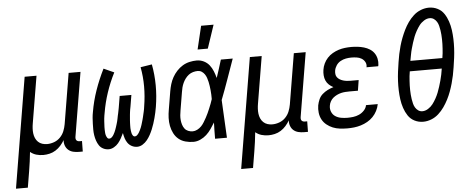

<svg xmlns="http://www.w3.org/2000/svg" viewBox="-86 -907 3144 1274"><g transform="rotate(-5 1486.0 -270.0)"><path d="M-28 215 94 -520H173L121 -208Q118 -191 117 -174Q116 -157 118 -140.5Q120 -124 126.5 -109Q133 -94 144.5 -83Q156 -72 171.5 -67Q187 -62 204 -62Q227 -62 250.5 -70.5Q274 -79 291.5 -97Q309 -115 318 -137.5Q327 -160 331 -183L387 -520H466L395 -93Q394 -86 395 -80Q396 -74 399.5 -70Q403 -66 408.5 -64Q414 -62 421 -62H436L435 8H409Q389 8 371 3.5Q353 -1 339.5 -12.5Q326 -24 319.5 -42Q313 -60 315 -79Q304 -60 289 -43Q274 -26 255 -14Q236 -2 214.5 3Q193 8 173 8Q148 8 126 1.5Q104 -5 86 -20Q83 12 78.5 44Q74 76 69 107L51 215Z M608 8Q589 8 572 -0.5Q555 -9 545 -24Q535 -39 529 -56.5Q523 -74 520 -93Q517 -112 517 -131Q517 -150 517.5 -169.5Q518 -189 519.5 -208.5Q521 -228 525 -248Q537 -319 561.5 -389.5Q586 -460 620 -528L689 -497Q657 -434 635 -368Q613 -302 602 -236Q600 -226 598.5 -216.5Q597 -207 596 -198Q595 -189 594.5 -179.5Q594 -170 593.5 -160.5Q593 -151 592.5 -141.5Q592 -132 592.5 -123Q593 -114 593.5 -104.5Q594 -95 596.5 -86.5Q599 -78 604 -70Q609 -62 618 -62Q627 -62 634.5 -69Q642 -76 647 -84.5Q652 -93 656 -101.5Q660 -110 663 -118.5Q666 -127 669 -136Q672 -145 674.5 -153.5Q677 -162 679.5 -171Q682 -180 683.5 -189Q685 -198 687 -207Q689 -216 691 -224.5Q693 -233 694.5 -242Q696 -251 698 -260L711 -338H789L776 -260Q774 -251 772.5 -242Q771 -233 770 -224.5Q769 -216 768 -207Q767 -198 766.5 -189Q766 -180 765 -171.5Q764 -163 764 -154Q764 -145 763.5 -136Q763 -127 763.5 -118.5Q764 -110 765 -101.5Q766 -93 768 -85Q770 -77 775 -69.5Q780 -62 789 -62Q797 -62 804 -69Q811 -76 816 -84Q821 -92 825 -100.5Q829 -109 832.5 -117.5Q836 -126 838.5 -134.5Q841 -143 843.5 -151.5Q846 -160 848.5 -168.5Q851 -177 853 -186Q855 -195 857 -203.5Q859 -212 861 -220.5Q863 -229 864.5 -238Q866 -247 867 -255Q878 -322 878 -387.5Q878 -453 866 -516L942 -528Q955 -460 955.5 -388.5Q956 -317 944 -245Q941 -227 937 -208.5Q933 -190 928 -171.5Q923 -153 917 -134.5Q911 -116 903.5 -98Q896 -80 886.5 -62.5Q877 -45 864.5 -29.5Q852 -14 834.5 -3Q817 8 798 8Q779 8 762.5 -0.5Q746 -9 735.5 -23.5Q725 -38 719.5 -55.5Q714 -73 711 -91Q703 -74 694 -57.5Q685 -41 673 -26.5Q661 -12 643.5 -2Q626 8 608 8Z M1173 8Q1146 8 1120 1Q1094 -6 1074.5 -22Q1055 -38 1043 -61.5Q1031 -85 1026 -111Q1021 -137 1022 -164.5Q1023 -192 1028 -219L1048 -339Q1052 -363 1059 -386.5Q1066 -410 1078 -431.5Q1090 -453 1107.5 -472Q1125 -491 1146.5 -504Q1168 -517 1192.5 -522.5Q1217 -528 1240 -528Q1266 -528 1288 -517Q1310 -506 1324.5 -487.5Q1339 -469 1348 -446.5Q1357 -424 1363 -401Q1373 -431 1382.5 -460.5Q1392 -490 1401 -520H1480Q1456 -453 1432.5 -386Q1409 -319 1383 -252Q1387 -189 1389.5 -126Q1392 -63 1396 0H1317Q1317 -27 1317.5 -54Q1318 -81 1319 -108Q1306 -87 1292 -66.5Q1278 -46 1260 -29.5Q1242 -13 1219 -2.5Q1196 8 1173 8ZM1174 -62Q1189 -62 1204.5 -70Q1220 -78 1231.5 -90Q1243 -102 1251.5 -116.5Q1260 -131 1268 -145Q1276 -159 1282.5 -174Q1289 -189 1295.5 -204Q1302 -219 1307.5 -234Q1313 -249 1318 -264Q1318 -279 1317.5 -293.5Q1317 -308 1315.5 -322.5Q1314 -337 1312 -351.5Q1310 -366 1307 -379.5Q1304 -393 1299.5 -406.5Q1295 -420 1287 -431.5Q1279 -443 1267.5 -450.5Q1256 -458 1241 -458Q1226 -458 1210 -453.5Q1194 -449 1181 -439Q1168 -429 1158 -415.5Q1148 -402 1141.5 -387.5Q1135 -373 1131 -358Q1127 -343 1125 -328L1105 -208Q1102 -192 1100.5 -175.5Q1099 -159 1100.5 -143.5Q1102 -128 1106.5 -113Q1111 -98 1120 -86Q1129 -74 1143.5 -68Q1158 -62 1174 -62ZM1253 -600 1290 -755H1373L1321 -600Z M1472 215 1594 -520H1673L1621 -208Q1618 -191 1617 -174Q1616 -157 1618 -140.5Q1620 -124 1626.5 -109Q1633 -94 1644.5 -83Q1656 -72 1671.5 -67Q1687 -62 1704 -62Q1727 -62 1750.5 -70.5Q1774 -79 1791.5 -97Q1809 -115 1818 -137.5Q1827 -160 1831 -183L1887 -520H1966L1895 -93Q1894 -86 1895 -80Q1896 -74 1899.5 -70Q1903 -66 1908.5 -64Q1914 -62 1921 -62H1936L1935 8H1909Q1889 8 1871 3.5Q1853 -1 1839.5 -12.5Q1826 -24 1819.5 -42Q1813 -60 1815 -79Q1804 -60 1789 -43Q1774 -26 1755 -14Q1736 -2 1714.5 3Q1693 8 1673 8Q1648 8 1626 1.5Q1604 -5 1586 -20Q1583 12 1578.5 44Q1574 76 1569 107L1551 215Z M2198 8Q2173 8 2148 5Q2123 2 2101 -7Q2079 -16 2060.5 -31Q2042 -46 2031 -66.5Q2020 -87 2017 -111.5Q2014 -136 2018 -161Q2022 -181 2030.5 -200.5Q2039 -220 2055 -234Q2071 -248 2090 -257.5Q2109 -267 2129 -273Q2113 -281 2100 -293Q2087 -305 2080 -321Q2073 -337 2071.5 -355.5Q2070 -374 2073 -393Q2076 -414 2085.5 -434Q2095 -454 2110 -470.5Q2125 -487 2145 -498.5Q2165 -510 2185.5 -516.5Q2206 -523 2227.5 -525.5Q2249 -528 2270 -528Q2292 -528 2313 -525.5Q2334 -523 2354.5 -517Q2375 -511 2392.5 -500Q2410 -489 2421.5 -472.5Q2433 -456 2437.5 -435Q2442 -414 2439 -392L2437 -385H2359L2360 -388Q2363 -406 2354.5 -421Q2346 -436 2331.5 -444.5Q2317 -453 2299.5 -455.5Q2282 -458 2264 -458Q2246 -458 2227.5 -454.5Q2209 -451 2192 -441.5Q2175 -432 2164 -415.5Q2153 -399 2150 -381Q2148 -369 2149.5 -357Q2151 -345 2158 -336Q2165 -327 2175 -321Q2185 -315 2196.5 -311.5Q2208 -308 2220 -306.5Q2232 -305 2244 -305H2300L2289 -235H2233Q2219 -235 2204.5 -234Q2190 -233 2176 -229.5Q2162 -226 2148.5 -219.5Q2135 -213 2123.5 -203.5Q2112 -194 2104.5 -180.5Q2097 -167 2095 -153Q2091 -131 2099 -111.5Q2107 -92 2123.5 -81Q2140 -70 2161 -66Q2182 -62 2204 -62Q2223 -62 2243 -64.5Q2263 -67 2282 -75.5Q2301 -84 2316 -100Q2331 -116 2334 -135H2412V-134Q2408 -112 2397 -90.5Q2386 -69 2369.5 -52Q2353 -35 2332 -23Q2311 -11 2288 -4Q2265 3 2242.5 5.5Q2220 8 2198 8Z M2703 8Q2672 8 2645.5 -5.5Q2619 -19 2603 -43Q2587 -67 2577.5 -95.5Q2568 -124 2564 -153.5Q2560 -183 2559 -213.5Q2558 -244 2559.5 -275Q2561 -306 2565 -337.5Q2569 -369 2574 -400Q2578 -427 2583.5 -453.5Q2589 -480 2596.5 -506.5Q2604 -533 2614 -559Q2624 -585 2636.5 -610.5Q2649 -636 2665.5 -659.5Q2682 -683 2703.5 -702.5Q2725 -722 2752 -732.5Q2779 -743 2806 -743Q2837 -743 2863.5 -729.5Q2890 -716 2906 -692Q2922 -668 2931.5 -639.5Q2941 -611 2945 -581.5Q2949 -552 2950 -521.5Q2951 -491 2949.5 -460Q2948 -429 2944 -397.5Q2940 -366 2935 -335Q2931 -308 2925.5 -281.5Q2920 -255 2912.5 -228.5Q2905 -202 2895.5 -176Q2886 -150 2873 -124.5Q2860 -99 2843.5 -75.5Q2827 -52 2805.5 -32.5Q2784 -13 2757 -2.5Q2730 8 2703 8ZM2866 -402Q2869 -418 2870.5 -433.5Q2872 -449 2873 -464.5Q2874 -480 2874.5 -495.5Q2875 -511 2874.5 -526.5Q2874 -542 2873 -557Q2872 -572 2869.5 -587Q2867 -602 2863.5 -616.5Q2860 -631 2852.5 -643.5Q2845 -656 2833 -664.5Q2821 -673 2805 -673Q2786 -673 2767 -661Q2748 -649 2735.5 -632.5Q2723 -616 2712.5 -597Q2702 -578 2694.5 -559Q2687 -540 2681 -520.5Q2675 -501 2669.5 -481.5Q2664 -462 2660.5 -442Q2657 -422 2653 -402ZM2704 -62Q2723 -62 2742 -74Q2761 -86 2773.5 -102.5Q2786 -119 2796.5 -138Q2807 -157 2814.5 -176Q2822 -195 2828 -214.5Q2834 -234 2839.5 -253.5Q2845 -273 2849 -293Q2853 -313 2856 -333H2643Q2640 -317 2638.5 -301.5Q2637 -286 2636 -270.5Q2635 -255 2634.5 -239.5Q2634 -224 2634.5 -208.5Q2635 -193 2636 -178Q2637 -163 2639.5 -148Q2642 -133 2645.5 -118.5Q2649 -104 2656.5 -91.5Q2664 -79 2676 -70.5Q2688 -62 2704 -62Z"/></g></svg>

Font: Iosevka Term Oblique
Style: Regular
Weight: 400
Italic angle: -9°
Monospace: yes
Designer: Belleve Invis
Foundry: Belleve Invis
Version: Version 31.4.0